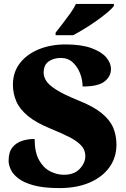

<svg xmlns="http://www.w3.org/2000/svg" viewBox="-20 -951 645 981"><path d="M284 10Q203 10 152 -4Q101 -18 73 -40Q45 -62 34.5 -86Q24 -110 24 -129Q24 -174 43.5 -198Q63 -222 93 -231.5Q123 -241 157 -241Q157 -173 179.5 -133Q202 -93 236.5 -75.5Q271 -58 306 -58Q359 -58 387.5 -88.5Q416 -119 416 -153Q416 -185 394.5 -208Q373 -231 333.5 -251Q294 -271 240 -293Q164 -324 122 -359Q80 -394 63 -434Q46 -474 46 -518Q46 -582 81.5 -628Q117 -674 178 -699Q239 -724 315 -724Q396 -724 447.5 -705Q499 -686 523 -657.5Q547 -629 547 -598Q547 -561 514.5 -535Q482 -509 402 -509Q402 -543 389 -576.5Q376 -610 351.5 -632.5Q327 -655 291 -655Q254 -655 228.5 -637Q203 -619 203 -579Q203 -559 216 -538Q229 -517 267.5 -492.5Q306 -468 380 -438Q456 -408 498.5 -373.5Q541 -339 558 -299.5Q575 -260 575 -212Q575 -147 539.5 -97Q504 -47 438.5 -18.5Q373 10 284 10ZM264 -784Q279 -803 299 -829Q319 -855 338.5 -882Q358 -909 368 -931H562V-921Q553 -908 529.5 -888Q506 -868 475 -846Q444 -824 412 -804.5Q380 -785 354 -771H264Z"/></svg>

Font: Noto Serif Hebrew Black
Style: Regular
Weight: 900
Version: Version 2.003